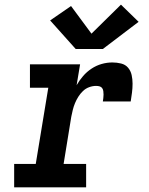

<svg xmlns="http://www.w3.org/2000/svg" viewBox="-20 -807 640 827"><path d="M41 0V-101H134L188 -429H109V-530H325L310 -440Q322 -461 338 -479.5Q354 -498 374.5 -511.5Q395 -525 418 -531.5Q441 -538 464 -538Q483 -538 501.5 -533.5Q520 -529 531.5 -515.5Q543 -502 547 -484Q551 -466 551 -446.5Q551 -427 548.5 -408Q546 -389 543 -370H423Q424 -377 425 -384.5Q426 -392 426 -399.5Q426 -407 425 -414.5Q424 -422 420 -427.5Q416 -433 409 -435Q402 -437 394 -437Q379 -437 364 -431.5Q349 -426 337.5 -415Q326 -404 317.5 -390.5Q309 -377 303 -362.5Q297 -348 293.5 -333.5Q290 -319 287 -304L254 -101H351V0ZM423 -596H306L196 -719L286 -781L374 -662L501 -787L577 -713Z"/></svg>

Font: Iosevka Curly Slab ExObl
Style: Bold
Weight: 700
Width: 7
Italic angle: -9°
Monospace: yes
Designer: Belleve Invis
Foundry: Belleve Invis
Version: Version 11.0.0; ttfautohint (v1.8.3)